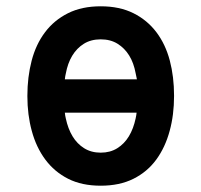

<svg xmlns="http://www.w3.org/2000/svg" viewBox="-20 -580 640 610"><path d="M300 10Q240 10 196.5 -12Q153 -34 124 -73Q95 -112 81 -164Q67 -215 67 -274V-276Q67 -335 80.5 -387Q94 -439 123 -477.5Q152 -516 196 -538Q240 -560 300 -560Q360 -560 404 -538Q448 -516 477 -477.5Q506 -439 519.5 -387.5Q533 -336 533 -276V-275Q533 -215 519 -164Q505 -112 476.5 -73Q448 -34 404 -12Q360 10 300 10ZM186 -328H415Q413 -338 411 -347Q405 -380 390.5 -403.5Q376 -427 353.5 -441Q331 -455 300 -455Q269 -455 246.5 -441Q224 -427 209.5 -403Q195 -379 189 -346Q187 -338 186 -328ZM300 -95Q330 -95 352.5 -109Q375 -123 389.5 -147Q404 -171 411 -204Q413 -213 414 -222H186Q187 -212 189 -204Q196 -171 210.5 -147Q225 -123 247.5 -109Q270 -95 300 -95Z"/></svg>

Font: Maple Mono NL SemiBold
Style: Regular
Weight: 600
Monospace: yes
Designer: subframe7536
Version: Version 7.000